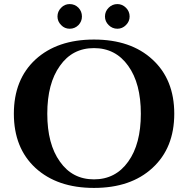

<svg xmlns="http://www.w3.org/2000/svg" viewBox="-20 -908 918 942"><path d="M280 -785Q262 -803 262 -827Q262 -852 280 -870Q297 -888 322 -888Q347 -888 365 -870Q382 -852 382 -827Q382 -803 365 -785Q347 -767 322 -767Q297 -767 280 -785ZM513 -785Q495 -803 495 -827Q495 -852 513 -870Q531 -888 556 -888Q580 -888 598 -870Q616 -852 616 -827Q616 -803 598 -785Q580 -767 556 -767Q531 -767 513 -785ZM728 -616Q835 -518 835 -350Q835 -182 728 -84Q622 14 441 14Q261 14 154 -84Q48 -182 48 -350Q48 -518 154 -616Q261 -714 441 -714Q622 -714 728 -616ZM609 -115Q671 -201 671 -350Q671 -499 609 -585Q547 -672 441 -672Q335 -672 274 -585Q212 -499 212 -350Q212 -201 274 -115Q335 -28 441 -28Q547 -28 609 -115Z"/></svg>

Font: Cinzel Bold(RUS BY LYAJKA)
Style: Regular
Weight: 700
Designer: Natanael Gama
Version: Version 1.001;PS 001.001;hotconv 1.0.56;makeotf.lib2.0.21325